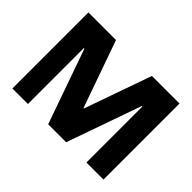

<svg xmlns="http://www.w3.org/2000/svg" viewBox="-129 -956 1225 1225"><g transform="rotate(45 483.5 -343.0)"><path d="M740 0H894V-686H645L485 -233H481L321 -686H72V0H212V-505H217L395 0H557L735 -505H740Z"/></g></svg>

Font: Chivo
Style: Bold
Weight: 700
Designer: Hector Gatti
Foundry: Omnibus-Type
Version: Version 1.003;PS 001.003;hotconv 1.0.70;makeotf.lib2.5.58329